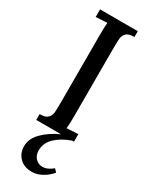

<svg xmlns="http://www.w3.org/2000/svg" viewBox="-245 -747 824 1053"><g transform="rotate(30 167.5 -220.5)"><path d="M218 -542V-121Q218 -71 215 -44L287 -48V0H275Q217 20 180 55Q143 90 143 137Q143 168 161 187Q179 206 205 206Q237 206 270 178L287 196Q266 222 234 240.5Q202 259 168 259Q120 259 91 230.5Q62 202 62 157Q62 110 102 69.5Q142 29 205 0H48V-37H51Q85 -37 99 -51.5Q113 -66 115 -86Q117 -106 117 -158V-586Q117 -626 120 -656L48 -652V-700H287V-663H284Q250 -663 236 -648.5Q222 -634 220 -614Q218 -594 218 -542Z"/></g></svg>

Font: Sumana
Style: Regular
Weight: 400
Designer: Cyreal, Alexei Vanyashin (Devanagari), Olga Karpushina (Latin)
Foundry: Cyreal
Version: Version 1.015;PS 001.015;hotconv 1.0.70;makeotf.lib2.5.58329